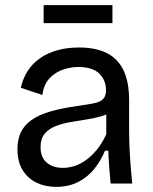

<svg xmlns="http://www.w3.org/2000/svg" viewBox="-20 -715 597 748"><path d="M198 13Q156 13 122 -3.5Q88 -20 68 -52.5Q48 -85 48 -135Q48 -172 61.5 -200Q75 -228 103.5 -248Q132 -268 177 -281Q222 -294 287 -303Q324 -308 347.5 -313Q371 -318 382 -329.5Q393 -341 393 -364Q393 -402 367 -428Q341 -454 285 -454Q256 -454 226 -444Q196 -434 173.5 -410.5Q151 -387 145 -345L61 -373Q69 -409 87.5 -438Q106 -467 135 -487.5Q164 -508 202.5 -519Q241 -530 288 -530Q353 -530 396.5 -508Q440 -486 461.5 -440.5Q483 -395 483 -324V-209Q483 -178 484.5 -141.5Q486 -105 489 -68.5Q492 -32 495 0H411Q408 -32 405.5 -64Q403 -96 402 -128H389Q374 -91 349 -59Q324 -27 286.5 -7Q249 13 198 13ZM225 -61Q247 -61 269.5 -68Q292 -75 314.5 -91Q337 -107 357.5 -132Q378 -157 394 -192V-292L420 -287Q404 -271 377.5 -263Q351 -255 319 -250Q287 -245 255 -239.5Q223 -234 196.5 -223.5Q170 -213 154 -194Q138 -175 138 -142Q138 -102 162 -81.5Q186 -61 225 -61ZM150 -625V-695H418V-625Z"/></svg>

Font: Bricolage Grotesque 96pt ExtraBold
Style: Regular
Weight: 400
Version: Version 1.001;gftools[0.9.33.dev8+g029e19f]